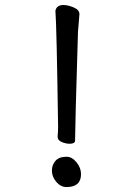

<svg xmlns="http://www.w3.org/2000/svg" viewBox="-20 -738 540 773"><path d="M259.8 -159.2Q246.1 -159.2 229 -166Q211.9 -172.9 211.9 -188Q213.9 -208 213.9 -227.1Q208 -636.2 203.1 -694.8Q208 -717.8 234.9 -717.8Q253.9 -717.8 276.9 -708Q299.8 -698.2 299.8 -681.2L293.9 -608.9Q282.2 -223.1 282.2 -171.9Q282.2 -159.2 259.8 -159.2ZM248 15.1Q224.1 15.1 206.5 -5.9Q189 -26.9 189 -50.8Q189 -74.2 203.4 -90.6Q217.8 -106.9 248 -106.9Q270 -106.9 288.1 -84.5Q306.2 -62 306.2 -37.1Q306.2 15.1 248 15.1Z"/></svg>

Font: LXGW WenKai Mono GB Screen
Style: Regular
Weight: 400
Monospace: yes
Designer: LXGW / Fontworks Inc.
Foundry: LXGW / Fontworks Inc.
Version: Version 1.510;January 18,2025